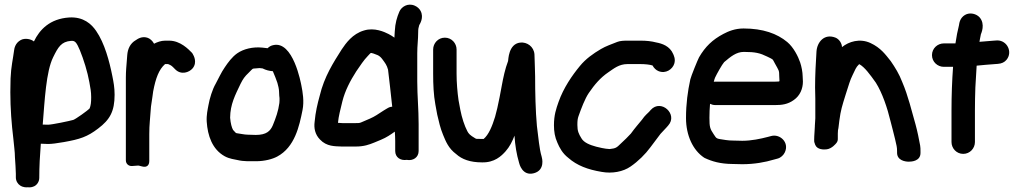

<svg xmlns="http://www.w3.org/2000/svg" viewBox="-20 -665 4439 836"><path d="M211.3 -415.5C233.2 -460.1 246.6 -483.8 289.6 -487.1C307.3 -488.6 313.5 -479.7 327.9 -446C344 -406.7 361.2 -352.1 369.1 -307C373.7 -280.8 377 -266.5 377 -242C377 -218.6 375.4 -206.7 370.4 -193.2C361.2 -182.9 309.4 -146.5 299.4 -143C284.1 -138.4 205.8 -122 189.5 -122C183.9 -122 175.8 -122.1 166 -122.6C174.7 -228.9 180.6 -353.3 211.3 -415.5ZM49 91.5V107.5C49 122.7 57.3 136.2 68 142.9C82.7 152.2 95.9 150.7 101.7 150.4C104.7 150.7 115.9 152.2 128.5 146.2C140.5 140.6 151 126.5 151 109.5C151 59.9 153.7 11.9 157.7 -39.3C167.1 -38.7 180.9 -38.1 189.2 -38.1C205.9 -38.1 227.1 -41.1 258.2 -46.4C327.7 -58.7 360.4 -69.2 407.4 -105.4C458.2 -143.7 479 -179.8 479 -252.5C479 -284.4 474.4 -307.5 469.3 -333.2C456.6 -397.2 435.8 -476.8 398.4 -530.7C378.6 -559.5 344 -592.7 281.2 -588.9C197.2 -583.4 152.3 -536 127.7 -484.5C115.4 -494.8 89.4 -500.7 70.7 -490.9C45.9 -477.7 42.3 -453.4 41.4 -445.9C36.9 -410.1 28 -374.4 26 -323.4C26 -306.1 25.7 -288.3 25 -263.7C25 -192.4 30.4 -124.7 38.2 -60.3C40.7 -30.9 45 -4.3 45 19.2C46.4 43.9 49 72 49 91.5Z M650.8 -474.7C644.1 -487.1 633.2 -497.4 621.1 -501C597.3 -508.1 579.3 -495.5 572.2 -490.7C545.4 -475.9 536 -449.6 534.1 -425.7L532.1 -399.9C530.5 -378.4 528 -355 528 -327.6V33C528 50.1 542.2 58.9 554.9 57.9L579.9 56H583.9L598.9 59.8C630.6 67.7 630 39 630 35.5V-81C630 -125.6 633.7 -143.9 636.9 -194.9C637 -195.3 637 -196 637 -196.5C637 -198.2 637.1 -199.8 637.5 -201.6C642.8 -232.1 645.2 -258.2 646.9 -266.9C657.8 -324.8 672 -362.5 698.6 -385.9C698.6 -385.9 700.1 -386 701.5 -386H711.9C727.8 -379.6 728.2 -377.8 743 -363C768.6 -337.3 803.6 -349.4 818.7 -367.4C841.4 -394.7 820.9 -426.8 820.9 -426.8C819.8 -429.7 817.6 -433.4 815 -436C801.2 -449.9 765.5 -488 716.5 -488H698.9C681.1 -488 664.1 -481.5 650.8 -474.7Z M1137.8 -455.9 1122.1 -457.7C1080.9 -461.9 1040.2 -451.9 1012.8 -432.8C990.1 -416.8 972.5 -392.4 958.8 -372C943 -349.8 929 -317.8 919.2 -300.6C904.6 -275.6 892.6 -235.7 887.6 -207C884.5 -189.7 878.2 -163.7 880.1 -135C884.1 -74.9 903.8 -15 958.3 15.3C979.8 27.2 1002.5 28.9 1014.4 31.9C1040.4 38.4 1070.6 37 1095 37C1131.9 37 1165.8 28 1186.8 16.8C1263.8 -24.2 1283.2 -115.7 1297.3 -186.1C1304.9 -224.4 1298 -264.1 1292.2 -293.1C1290.3 -301.9 1256.7 -490 1168.9 -468.3C1159.6 -466 1153.6 -463 1145 -455C1144.5 -455.1 1144.1 -455.3 1137.8 -455.9ZM1060.4 -78.5C1050.1 -78.5 1043.4 -79.9 1036.6 -80.9L1011.2 -84.9C1007 -85.8 1006.8 -85.5 994.7 -99.4C989.1 -109.3 984.1 -127.5 982 -152.4C982.6 -211.3 1004.2 -251.2 1027.2 -299.6C1038.2 -321.4 1044.7 -331.2 1063.3 -348.8C1083.9 -368.4 1074.4 -365.7 1098.6 -367.6C1114.5 -368.9 1104.5 -369.1 1123.3 -367.1C1138.2 -359.6 1151.8 -356.2 1168 -354.9C1175.1 -338.9 1183.9 -316.3 1187.8 -304.2C1191 -293.9 1195 -276.4 1195 -267C1194.7 -255.2 1197 -238.4 1197 -238C1196.9 -231 1197.5 -223.5 1196.4 -216.3C1191.7 -181.2 1181.3 -152.2 1167.9 -119.5C1157.3 -94.7 1140.2 -77.5 1093.8 -77.5C1082 -77.5 1072.2 -78.5 1060.4 -78.5Z M1661.9 -190.7 1650.7 -183.9C1625.9 -167.9 1612.2 -157.8 1590.9 -148.6L1563 -136.6C1546 -129.4 1548.3 -129 1529.3 -129H1470.3C1462.7 -129.4 1456 -129.8 1451.6 -130.2C1454.1 -159 1462.5 -189.2 1470.7 -223.6C1482.3 -269.8 1504.7 -313.1 1531.2 -354.3C1548.9 -380.1 1564.3 -403.6 1580.3 -419.9C1597.3 -437.1 1590.6 -435.8 1605.9 -432L1624 -425.1C1630.4 -422.2 1637.7 -416.7 1643.5 -408.9C1657.1 -390.6 1664.3 -381.6 1669.6 -361.6C1672.4 -344.1 1684.1 -233.2 1687.8 -200.4C1679.9 -199.6 1675.8 -199.4 1661.9 -190.7ZM1802.8 -7.5V-124.5C1802.8 -191.4 1796.8 -246.8 1796.8 -310.5V-433.5C1796.8 -467.4 1800.8 -491.7 1800.8 -524.5C1800.8 -539.3 1802.2 -544.7 1805.4 -555.6C1807.9 -560.2 1826.5 -587.8 1811.6 -617C1806.4 -627.2 1797.1 -635.4 1785.9 -640.3C1755.6 -653.6 1727.6 -635.2 1718.8 -614.1C1708.4 -589.9 1700.7 -564.3 1698.9 -528.4C1698.4 -518.5 1697.9 -511.2 1697.3 -501.1C1690.5 -506.2 1680.5 -512.5 1671.8 -516.9C1654.5 -525.6 1610.6 -546.5 1565 -532.3C1514.7 -517.8 1486 -476.7 1467.8 -449.8C1432.1 -393.3 1391.8 -331.6 1372 -247.8C1362.3 -212.9 1353.7 -176.7 1350 -134.9C1346.2 -107.3 1351.7 -79.5 1373.2 -57.6C1402.6 -26.2 1438.9 -28.4 1467.5 -27C1468.5 -27 1468.4 -27 1469 -27H1529.3C1564.9 -27 1587.2 -35.3 1608.9 -44L1638.5 -56.3C1663 -66.4 1681.1 -78.9 1699.1 -91.9C1700 -79.2 1700.8 -63.7 1700.8 -50.5V-7.5C1700.8 20.4 1724 35.3 1751.1 31.1C1778 36.2 1802.8 20.9 1802.8 -7.5Z M1866 -343.2C1866 -297.2 1868 -251.6 1875.5 -210.7L1883.7 -166C1890.7 -135.7 1897.3 -106.5 1909.3 -77.7C1921 -49.5 1932.6 -18.9 1966.5 6.1C1991.2 28.6 2027.3 42 2078 42C2133.2 43.7 2163.5 14 2181.5 -6.3C2199 -25.9 2210.6 -49.2 2220.2 -74.3C2222.8 -32.2 2229.2 6.9 2240.2 44C2240.8 46.4 2253.6 103.2 2304.9 89.2C2354.9 75.5 2340 21.9 2338.5 17.2C2327.5 -19.8 2325.1 -62.9 2317.8 -116.5C2311.8 -182 2310 -263.2 2310 -332.4C2310 -362.9 2308 -381.8 2308 -402.2C2308 -411.6 2307.5 -422.9 2307.1 -428.6C2304.6 -462 2274.8 -482.9 2245 -479.6C2193.1 -473.5 2193.7 -403.6 2192.2 -399.1C2179.4 -365.6 2171.4 -328.1 2164.5 -290.3L2155.3 -241.5C2149.9 -212.6 2140.7 -172.9 2135.6 -156.2C2122.7 -114.2 2107.6 -78.3 2085.8 -59.9C2085.6 -59.9 2082 -60 2079.8 -60C2050.3 -60 2054.4 -59.9 2047.6 -63.8C2026.8 -76 2020.7 -82.7 2015 -93.5C2002.5 -117 1990.9 -152.8 1984.4 -186.5L1976.5 -229C1971.6 -263.7 1968 -304.9 1968 -343.9V-449.5C1968 -476.5 1946.6 -501 1917 -501C1887.4 -501 1866 -476.5 1866 -449.5Z M2911.4 -429.3C2896.5 -464.9 2862.2 -475.5 2837.6 -480.1C2816.3 -485.7 2794.6 -488 2769.1 -488H2712C2697.1 -488 2680 -487.4 2668 -482.6C2644.5 -473.2 2617.7 -464.1 2596.4 -451.4C2563 -431.8 2530.1 -408.4 2505.2 -377.9C2470.9 -336.6 2433.4 -281.8 2412.1 -221.3C2401.8 -192.1 2392 -164.1 2392 -119.9C2392 -92.3 2395.9 -68 2407.1 -43.3C2416.3 -21.7 2429.2 2.8 2454.4 22.3C2492.2 55.8 2539.9 73.5 2599.8 83.4C2645 91.7 2693.2 82.9 2725.9 59.9C2758.4 37.6 2790.2 6.2 2812 -23.7C2825.3 -42.7 2839.4 -58.8 2856 -82.2C2862.9 -90 2871.5 -98.2 2882.6 -110.7L2889.5 -118.6C2933.3 -167.3 2858.2 -236.1 2813.5 -186.4L2806.3 -178.2C2800.3 -171.4 2788.5 -163.4 2775.1 -143.5C2761.1 -126.2 2745 -108.3 2726.9 -83.3C2717.5 -72.8 2697.1 -52.3 2682.6 -39.4C2665.3 -22.5 2661.7 -18.8 2634.4 -16C2614.6 -16.5 2583.9 -24.2 2576 -26.3C2548.3 -33.8 2522.7 -43.9 2511.8 -62.6C2499.7 -82.2 2494 -94 2494 -120.8C2494 -140 2495.2 -148.6 2499 -159.4C2510.7 -192.3 2526.9 -235.6 2543.7 -260.1C2568.8 -296.9 2594.2 -326.7 2628.6 -350.1C2652.5 -366.3 2675.3 -386 2712 -386H2769.1C2788.3 -386 2809.7 -383.8 2821.3 -379.9C2827 -369 2836.3 -359.7 2847.5 -355.2C2879.3 -342.6 2908.1 -363.7 2915.7 -387.1C2922.4 -407.8 2913.5 -423.7 2911.4 -429.3Z M3374 -311.8C3370.9 -310.2 3373.5 -309.5 3355.5 -309.5H3094.5C3092.6 -309.5 3090.1 -309.3 3087.9 -309.1C3089.9 -317.1 3092.1 -323.9 3093.6 -327.2C3100.7 -342.5 3124 -384.4 3133.1 -394.5C3161.2 -418.2 3185.8 -439 3218.7 -439C3269.3 -439 3289.5 -433.8 3320.3 -418.7C3347.9 -404.5 3341.7 -411.6 3354.3 -388.3C3371 -357.4 3373 -360.4 3373 -331.3C3372.9 -325.3 3374 -315 3374 -311.8ZM3171.3 -53C3160.5 -53 3150.3 -53.8 3140.5 -55.3C3098.2 -62 3101.5 -59 3087.9 -79.8C3071.4 -104.3 3069 -111.7 3069 -151.9C3069 -172.5 3069.9 -193.4 3071.6 -213C3078.5 -209.6 3086.4 -207.5 3094.5 -207.5H3355.5C3383.7 -207.5 3410.2 -210.5 3436.4 -229.6C3463.8 -248.6 3476 -279.3 3476 -309.8C3476 -316.4 3475.8 -321 3475 -331.3C3474.7 -352.2 3469.9 -375.7 3464.1 -393C3455.5 -418.6 3435.4 -459 3407.9 -481.9C3364 -518.6 3302.2 -541 3217.5 -541C3180.5 -541 3151.6 -528.9 3129.7 -517.3C3082.3 -492.3 3050.6 -461.8 3023.7 -415.3C3018.4 -405.6 2988.8 -333.2 2985.8 -319.5C2974.5 -267.6 2967 -213.4 2967 -150.9C2967 -75 2997.5 -10.8 3045.5 21.2C3046.2 21.7 3047.7 22.6 3048.8 23.1C3080.3 37.8 3116.1 48.6 3169.2 49C3181.9 49.6 3198.2 50 3211.9 50C3263.8 50 3311.1 41.6 3351 29.5L3365.9 25.5C3380.3 21.7 3391.9 10 3397.4 -1.8C3417.6 -45.3 3375.9 -82.7 3338.5 -72.9L3322.2 -68.6C3292.4 -60.8 3251.9 -52 3211.9 -52C3198.3 -52 3183.2 -53 3171.3 -53Z M3528 -117.3V-115C3528 -101.9 3525 -77.2 3525 -56C3525 -48.3 3524.5 -46.9 3529.5 -34.6C3538.3 -12.9 3566.6 -13.2 3579.5 -14.8C3602.6 -17.6 3619.8 -40 3620.7 -41C3624.5 -44.9 3628 -51.9 3628 -58.7V-83.6C3628.3 -88 3628.5 -90.8 3628.8 -98.3C3631.9 -109.7 3631.6 -120 3634.6 -139.6C3641 -186.8 3646.2 -201.9 3662.3 -253.8C3676.4 -297.3 3680.9 -315.3 3692.3 -338.1C3703.7 -361 3706.3 -371.6 3719.9 -384.6C3719.9 -384.6 3720.5 -385 3721.5 -385.6C3744.9 -372.8 3768.3 -340.6 3793.7 -304.8C3821.7 -260.2 3843.4 -196.2 3858 -135.3C3865.1 -105.3 3871.6 -85.5 3877.3 -59.3C3883.5 -29.8 3886 -27.3 3886 -6V0C3886 33.3 3920.8 39 3937 39C3949.6 39 3988 36.5 3988 1V-6C3988 -15.6 3987.9 -23.8 3986.5 -31.4C3981.5 -59 3974.5 -93.6 3966.6 -122.5C3949.2 -182.6 3934.7 -246.8 3908.4 -308.1C3895.4 -342.4 3877.4 -371.3 3858.9 -398.2C3858.6 -398.6 3858.2 -399.2 3857.8 -399.7C3835.9 -426.9 3815.4 -456.7 3770.1 -477.7C3723.5 -499.2 3675.9 -483.9 3646.1 -459.9C3646.2 -474.2 3635.1 -494.6 3617.4 -501.3C3568.9 -519.9 3537.8 -481.6 3535.1 -440.6C3532.1 -393.8 3529 -337.6 3529 -284.3C3529.7 -265.1 3530 -250.3 3530 -235V-150C3530 -137.7 3528 -127.7 3528 -117.3Z M4089.5 -374H4129.8C4125.4 -313.9 4123 -250 4123 -185.5V-46.5C4123 -19.5 4144.4 5 4174 5C4203.6 5 4225 -19.5 4225 -46.5V-185.5C4225 -218.5 4225.7 -251.8 4226.9 -284.3C4229.5 -316.4 4230 -349.2 4232.5 -379.1C4258.6 -381.8 4286.7 -384.1 4314.3 -386.1L4324.7 -386.9C4341.7 -388.1 4353.7 -393.9 4362.7 -404.8C4390.1 -438.1 4365.7 -489 4322.5 -489C4321.1 -489 4321.1 -489 4320.3 -488.9L4305.7 -487.9C4284.7 -486.3 4266.1 -484.9 4244.7 -482.9C4245.2 -486.4 4246.1 -491.1 4246.8 -494.6L4250.9 -515.5C4252.2 -519.4 4271.2 -559.4 4245.6 -589.1C4232.2 -604.5 4203.2 -613 4181.3 -599.7C4159.5 -586.5 4156.9 -564.3 4155.6 -555.4C4149.7 -531.5 4144.3 -505.5 4140.2 -476H4089.5C4062.5 -476 4038 -454.6 4038 -425C4038 -395.4 4062.5 -374 4089.5 -374Z"/></svg>

Font: Take Off
Style: YouHoser
Weight: 400
Foundry: Cannot Into Space Fonts
Version: Version 0.89